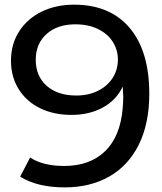

<svg xmlns="http://www.w3.org/2000/svg" viewBox="-20 -807 707 836"><path d="M630 -398.9Q630 -268.9 584.4 -177.2Q538.9 -85.6 455.6 -38.3Q372.2 8.9 262.2 8.9Q142.2 8.9 67.8 -37.8L111.1 -121.1Q166.7 -84.4 260 -84.4Q371.1 -84.4 437.8 -148.9Q504.4 -213.3 514.4 -337.8Q516.7 -366.7 516.7 -385.6Q515.6 -407.8 514.4 -430Q486.7 -371.1 427.8 -338.9Q368.9 -306.7 291.1 -306.7Q214.4 -306.7 155 -335.6Q95.6 -364.4 61.7 -418.3Q27.8 -472.2 27.8 -542.2Q27.8 -615.6 63.9 -671.1Q100 -726.7 162.2 -756.7Q224.4 -786.7 302.2 -786.7Q458.9 -786.7 544.4 -685.6Q630 -584.4 630 -398.9ZM493.3 -547.8Q493.3 -588.9 471.7 -623.9Q450 -658.9 407.8 -680Q365.6 -701.1 307.8 -701.1Q230 -701.1 182.8 -658.9Q135.6 -616.7 135.6 -546.7Q135.6 -475.6 183.3 -433.3Q231.1 -391.1 312.2 -391.1Q365.6 -391.1 406.7 -411.7Q447.8 -432.2 470.6 -467.8Q493.3 -503.3 493.3 -547.8Z"/></svg>

Font: Paperlogy 5 Medium
Style: Regular
Weight: 500
Designer: redesigned by Lee Juim, glyphs from Gmarket Sans & Montserrat
Foundry: PT&
Version: Version 1.001